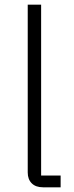

<svg xmlns="http://www.w3.org/2000/svg" viewBox="-20 -797 317 817"><path d="M163 0Q132 0 115 -17Q98 -34 98 -63V-777H155V-50H238V0Z"/></svg>

Font: IBM Plex Sans JP Light
Style: Regular
Weight: 300
Designer: Mike Abbink; Paul van der Laan; Pieter van Rosmalen; Wujin Sim; Yejin Wi; Jinhee Kim; Boomi Park; Yona Kim; Kichan Ma
Foundry: Sandoll Inc.
Version: Version 1.002